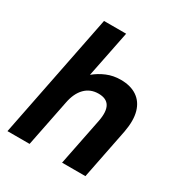

<svg xmlns="http://www.w3.org/2000/svg" viewBox="-169 -841 906 962"><g transform="rotate(30 283.5 -360.0)"><path d="M155 -720H283L229 -451Q259 -476 296 -491.5Q333 -507 376 -507Q433 -507 470 -482Q507 -457 520.5 -409.5Q534 -362 521 -292L463 0H328L383 -275Q394 -333 377 -362Q360 -391 314 -391Q267 -391 236 -359.5Q205 -328 194 -270L140 0H12Z"/></g></svg>

Font: Albert Sans
Style: Bold Italic
Weight: 700
Italic angle: -11.25°
Designer: Andreas Rasmussen
Foundry: a.Foundry
Version: Version 1.025